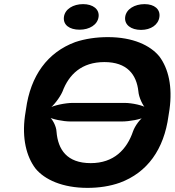

<svg xmlns="http://www.w3.org/2000/svg" viewBox="-20 -901 847 931"><path d="M797 -339 802 -371C817 -481 797 -568 753 -627C709 -681 625 -721 503 -721C447 -721 393 -713 345 -697C210 -647 128 -534 106 -371L101 -339C86 -230 108 -142 152 -84C196 -30 283 10 404 10C460 10 513 2 561 -15C694 -64 775 -176 797 -339ZM321 -312H572C606 -312 664 -322 684 -335L681 -338C660 -326 634 -290 625 -264C595 -176 532 -110 420 -110C305 -110 261 -175 254 -263C253 -290 233 -326 216 -338L214 -335C230 -323 287 -312 321 -312ZM584 -402H333C297 -402 238 -390 217 -376L218 -373C239 -387 271 -429 283 -457C314 -540 376 -600 486 -600C596 -600 642 -540 651 -458C653 -429 673 -387 689 -373L693 -376C676 -390 620 -402 584 -402ZM366 -757C414 -757 453 -781 458 -819C463 -856 431 -881 383 -881C335 -881 295 -857 290 -819C285 -780 317 -757 366 -757ZM664 -756C712 -756 748 -781 753 -819C758 -856 729 -881 681 -881C633 -881 592 -857 587 -819C582 -781 615 -756 664 -756Z"/></svg>

Font: Asimov
Style: EdgeWideIt
Weight: 500
Designer: Google
Version: Version 2.000980: 2014